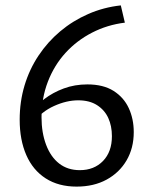

<svg xmlns="http://www.w3.org/2000/svg" viewBox="-20 -686 557 712"><path d="M304 -373Q363 -373 401 -349Q439 -325 457.5 -285Q476 -245 476 -196Q476 -137 449.5 -91.5Q423 -46 375.5 -20Q328 6 264 6Q197 6 149.5 -24.5Q102 -55 77.5 -111Q53 -167 53 -242Q53 -309 71 -369Q89 -429 123 -480Q157 -531 203.5 -570Q250 -609 307 -634Q364 -659 428 -666L443 -602Q378 -594 321.5 -565Q265 -536 223 -490Q181 -444 157.5 -383Q134 -322 134 -251Q134 -194 151 -149Q168 -104 199.5 -79.5Q231 -55 276 -55Q329 -55 362 -89Q395 -123 395 -181Q395 -219 381.5 -248.5Q368 -278 340 -296Q312 -314 270 -314Q227 -314 180.5 -293Q134 -272 104 -232L88 -263Q112 -294 144 -318.5Q176 -343 216.5 -358Q257 -373 304 -373Z"/></svg>

Font: Ysabeau Office Medium
Style: Regular
Weight: 500
Designer: Christian Thalmann (Catharsis Fonts)
Version: Version 2.001;gftools[0.9.30]; featfreeze: tnum,lnum,ss02